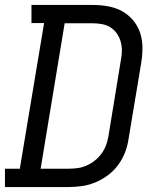

<svg xmlns="http://www.w3.org/2000/svg" viewBox="-30 -755 650 775"><path d="M-10 0V-74H50L148 -662H97V-735H345Q376 -735 406.5 -729.5Q437 -724 462.5 -710Q488 -696 507 -673.5Q526 -651 535.5 -622.5Q545 -594 545 -563Q545 -532 540 -501L489 -195Q485 -167 475 -140.5Q465 -114 447.5 -90Q430 -66 406 -48Q382 -30 355.5 -19Q329 -8 301 -4Q273 0 246 0ZM246 -74Q265 -74 283.5 -76.5Q302 -79 320 -87Q338 -95 353.5 -107.5Q369 -120 380.5 -136Q392 -152 398.5 -170Q405 -188 408 -207L458 -513Q462 -532 462 -551Q462 -570 457 -587.5Q452 -605 441.5 -620Q431 -635 416 -644.5Q401 -654 382.5 -657.5Q364 -661 345 -661H231L134 -74Z"/></svg>

Font: Iosevka Curly Slab Extended
Style: Italic
Weight: 400
Width: 7
Italic angle: -9°
Monospace: yes
Designer: Belleve Invis
Foundry: Belleve Invis
Version: Version 11.1.0; ttfautohint (v1.8.3)